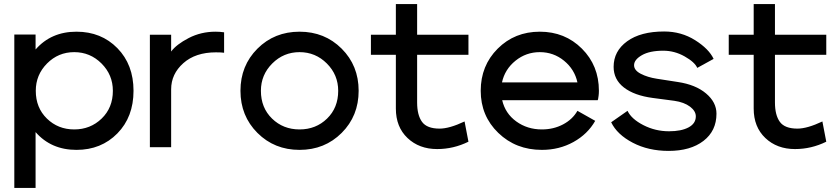

<svg xmlns="http://www.w3.org/2000/svg" viewBox="-20 -720 4091 939"><path d="M154 199H50V-551H154V-478Q230 -565 354 -565Q475 -565 554 -484.5Q633 -404 633 -276Q633 -148 554 -67.5Q475 13 354 13Q230 13 154 -74ZM155 -276Q155 -193 209.5 -140Q264 -87 343 -87Q422 -87 477 -140Q532 -193 532 -276Q532 -354 476.5 -409.5Q421 -465 343 -465Q265 -465 210 -409.5Q155 -354 155 -276Z M1076 -462Q1063 -464 1036 -464Q936 -464 876.5 -411Q817 -358 817 -283V0H713V-550H817V-468Q843 -503 903 -534Q963 -565 1034 -565Q1055 -565 1076 -562Z M1239 -70Q1156 -153 1156 -276Q1156 -399 1239 -482Q1322 -565 1445 -565Q1568 -565 1651 -482Q1734 -399 1734 -276Q1734 -153 1651 -70Q1568 13 1445 13Q1322 13 1239 -70ZM1256 -276Q1256 -193 1310.5 -140Q1365 -87 1445 -87Q1525 -87 1579.5 -140Q1634 -193 1634 -276Q1634 -354 1578.5 -409.5Q1523 -465 1445 -465Q1367 -465 1311.5 -409.5Q1256 -354 1256 -276Z M1916 -189V-452H1794V-550H1916V-700H2020V-550H2271V-452H2020V-219Q2020 -157 2044 -124Q2068 -91 2130 -91Q2178 -91 2252 -126L2271 -27Q2198 9 2118 9Q2030 9 1973 -45Q1916 -99 1916 -189Z M2804 -178 2891 -129Q2854 -64 2784.5 -25.5Q2715 13 2630 13Q2503 13 2417 -70Q2331 -153 2331 -276Q2331 -399 2414 -482Q2497 -565 2620 -565Q2743 -565 2826 -482Q2909 -399 2909 -276Q2909 -263 2907.5 -251.5Q2906 -240 2905 -235L2903 -230H2436Q2451 -165 2505 -126Q2559 -87 2630 -87Q2687 -87 2733.5 -111.5Q2780 -136 2804 -178ZM2435 -317H2804Q2790 -381 2738.5 -423Q2687 -465 2620 -465Q2553 -465 2501 -423Q2449 -381 2435 -317Z M3172 -241Q3082 -253 3031.5 -292Q2981 -331 2981 -393Q2981 -470 3047 -518Q3113 -566 3228 -566Q3312 -566 3379.5 -523.5Q3447 -481 3470 -432L3390 -388Q3378 -416 3328.5 -444Q3279 -472 3224 -472Q3157 -472 3119 -450Q3081 -428 3081 -401Q3081 -376 3114 -359Q3147 -342 3192 -335L3295 -319Q3382 -306 3433 -263Q3484 -220 3484 -164Q3484 -80 3420.5 -31Q3357 18 3250 18Q3151 18 3074.5 -22Q2998 -62 2969 -122L3049 -178Q3068 -138 3126.5 -108Q3185 -78 3252 -78Q3312 -78 3347.5 -97Q3383 -116 3383 -151Q3383 -177 3354.5 -198.5Q3326 -220 3278 -227Z M3666 -189V-452H3544V-550H3666V-700H3770V-550H4021V-452H3770V-219Q3770 -157 3794 -124Q3818 -91 3880 -91Q3928 -91 4002 -126L4021 -27Q3948 9 3868 9Q3780 9 3723 -45Q3666 -99 3666 -189Z"/></svg>

Font: Edgecutting Lite Sharp
Style: Medium
Weight: 500
Designer: RandomMaerks (Nguyen Gia Bao)
Version: Version 1.0